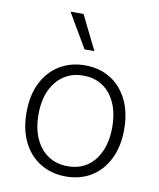

<svg xmlns="http://www.w3.org/2000/svg" viewBox="-84 -809 735 885"><g transform="rotate(10 283.5 -366.0)"><path d="M284 -510Q351 -510 402 -479Q453 -448 482.5 -389.5Q512 -331 512 -250Q512 -169 482.5 -110.5Q453 -52 402 -21Q351 10 284 10Q218 10 166 -21Q114 -52 84.5 -110.5Q55 -169 55 -250Q55 -331 84.5 -389.5Q114 -448 166 -479Q218 -510 284 -510ZM284 -462Q232 -462 193 -436Q154 -410 132.5 -363Q111 -316 111 -250Q111 -185 132.5 -137.5Q154 -90 193 -64Q232 -38 284 -38Q337 -38 375 -63.5Q413 -89 434.5 -137Q456 -185 456 -250Q456 -316 434.5 -363.5Q413 -411 375 -436.5Q337 -462 284 -462ZM235 -742 314 -582H268L174 -742Z"/></g></svg>

Font: Kantumruy Pro Light
Style: Regular
Weight: 300
Version: Version 1.002